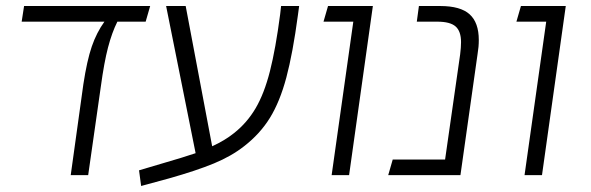

<svg xmlns="http://www.w3.org/2000/svg" viewBox="-20 -582 1963 638"><path d="M464 -510H370Q352 -474 339 -424.5Q326 -375 315 -294L273 0H215L257 -302Q269 -381 285 -427.5Q301 -474 327 -510H52L60 -562H479Z M974 -562 970 -532Q953 -405 931.5 -324.5Q910 -244 877 -190.5Q844 -137 791 -96Q749 -63 691 -39Q633 -15 541 11L449 36L442 -16L533 -43Q582 -57 630 -73L532 -562H597L685 -96Q727 -115 758 -140Q801 -174 829.5 -222.5Q858 -271 877 -345.5Q896 -420 911 -535L914 -562Z M1154 -510H1055L1070 -562H1219L1140 0H1082Z M1571 -449Q1571 -426 1567 -403L1510 0H1270L1285 -52H1459L1509 -401Q1512 -424 1512 -442Q1512 -478 1494 -494Q1476 -510 1433 -510H1365L1372 -562H1443Q1510 -562 1540.5 -534.5Q1571 -507 1571 -449Z M1795 -510H1696L1711 -562H1860L1781 0H1723Z"/></svg>

Font: FiraGO Light
Style: Italic
Weight: 300
Italic angle: -8°
Designer: bBox Type GmbH
Foundry: bBox Type GmbH
Version: Version 1.001